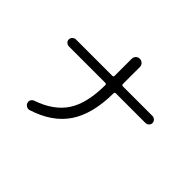

<svg xmlns="http://www.w3.org/2000/svg" viewBox="-160 -1039 1321 1321"><g transform="rotate(45 500.0 -379.0)"><path d="M127.9 -488.3Q114.3 -488.3 103.5 -498Q92.8 -507.8 92.8 -522Q92.8 -536.1 103.5 -546.4Q114.3 -556.6 127.9 -556.6H482.4Q493.2 -556.6 493.2 -568.4V-733.4Q493.2 -750 504.4 -761.7Q515.6 -773.4 532.7 -773.4Q549.8 -773.4 561.5 -761.7Q573.2 -750 573.2 -733.4V-568.4Q573.2 -557.6 585 -556.6H872.1Q885.7 -556.6 896.5 -546.4Q907.2 -536.1 907.2 -522Q907.2 -507.8 896.5 -498Q885.7 -488.3 872.1 -488.3H585Q573.2 -488.3 573.2 -476.6Q571.3 -274.4 492.2 -157.2Q413.1 -40 246.1 12.7Q232.4 16.6 219.2 9.8Q206.1 2.9 201.2 -11.2Q196.3 -25.4 203.1 -38.6Q210 -51.8 223.6 -55.7Q365.2 -104.5 428.7 -202.1Q492.2 -299.8 493.2 -476.6Q493.2 -487.3 482.4 -488.3Z"/></g></svg>

Font: Rounded-X Mgen+ 2m regular
Style: Regular
Weight: 400
Designer: [Source Han Sans]
Ryoko NISHIZUKA  (kana & ideographs); Paul D. Hunt (Latin, Greek & Cyrillic); Wenlong ZHANG  (bopomofo
Version: Version 1.059.20150602